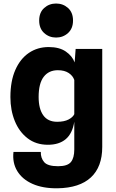

<svg xmlns="http://www.w3.org/2000/svg" viewBox="-20 -816 640 1061"><path d="M298 224.5Q217 225.5 160 200.2Q103 175 75.2 129Q47.5 83 54.5 23.5H205.5Q204.5 57 224 79.8Q243.5 102.5 301 102.5Q353 102.5 371.8 79.5Q390.5 56.5 390.5 10.5V-143Q380 -78 343.2 -47Q306.5 -16 244.5 -16Q179 -16 132.5 -51.8Q86 -87.5 61.8 -147.2Q37.5 -207 37.5 -279.5Q37.5 -368 64.8 -429.8Q92 -491.5 139.8 -523.8Q187.5 -556 249 -556Q308 -556 343.8 -531.2Q379.5 -506.5 392.5 -471L398 -545.5H545V-4Q545 106 482.5 164.2Q420 222.5 298 224.5ZM296 -143Q334.5 -143 358.5 -155.5Q382.5 -168 390.5 -185V-374Q383 -397 359.8 -412.5Q336.5 -428 299.5 -428Q249.5 -428 221.5 -391.5Q193.5 -355 193.5 -280Q193.5 -215 219 -179Q244.5 -143 296 -143ZM290 -608.5Q251.5 -608.5 224 -633.5Q196.5 -658.5 196.5 -702.5Q196.5 -747 224 -771.8Q251.5 -796.5 290 -796.5Q328.5 -796.5 356 -771.8Q383.5 -747 383.5 -702.5Q383.5 -658.5 356 -633.5Q328.5 -608.5 290 -608.5Z"/></svg>

Font: Spline Sans
Style: Bold
Weight: 700
Designer: Eben Sorkin, Mirko Velimirovic
Foundry: Sorkin Type
Version: Version 1.000; ttfautohint (v1.8.3)